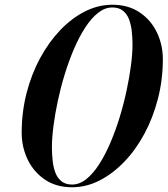

<svg xmlns="http://www.w3.org/2000/svg" viewBox="-20 -780 707 810"><path d="M284 10Q217 10 169.5 -22.2Q122 -54.5 96.8 -106.8Q71.5 -159 71.5 -220Q71.5 -306.5 92 -386.8Q112.5 -467 149.2 -534.8Q186 -602.5 234.2 -653Q282.5 -703.5 338.5 -731.8Q394.5 -760 454 -760Q521 -760 568.8 -728Q616.5 -696 641.8 -643.5Q667 -591 667 -530Q667 -443.5 646.2 -363.2Q625.5 -283 589 -215.2Q552.5 -147.5 503.8 -97Q455 -46.5 399.2 -18.2Q343.5 10 284 10ZM284 -1.5Q315.5 -1.5 344.2 -24.5Q373 -47.5 398.5 -87.2Q424 -127 445.8 -178Q467.5 -229 484.8 -285.2Q502 -341.5 514 -397.8Q526 -454 532.5 -504Q539 -554 539 -591.5Q539 -621.5 535.8 -649.5Q532.5 -677.5 523.8 -699.8Q515 -722 498 -735.2Q481 -748.5 454 -748.5Q422.5 -748.5 393.8 -725.8Q365 -703 339.5 -663.8Q314 -624.5 292.2 -573.8Q270.5 -523 253.2 -467Q236 -411 224 -354.8Q212 -298.5 205.5 -248Q199 -197.5 199 -158.5Q199 -129 202.2 -100.8Q205.5 -72.5 214.2 -50.2Q223 -28 240 -14.8Q257 -1.5 284 -1.5Z"/></svg>

Font: Bodoni Moda 18pt SemiBold
Style: Italic
Weight: 600
Italic angle: -13°
Designer: Owen Earl
Foundry: indestructible type
Version: Version 2.005